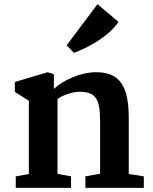

<svg xmlns="http://www.w3.org/2000/svg" viewBox="-20 -909 741 929"><path d="M337.9 -653.3C408.2 -678.7 509.3 -735.4 553.2 -803.2L451.7 -888.7L302.2 -689.5ZM56.2 0H323.7V-55.7L258.3 -67.9V-430.2C289.1 -452.1 334.5 -463.9 358.9 -464.8C448.2 -466.8 464.4 -426.3 464.4 -315.4V-68.4L393.1 -55.7V0H675.8V-55.7L603 -67.4V-335.4C603 -485.4 564.9 -561 441.9 -559.6C370.6 -558.6 289.1 -523.4 240.7 -479V-549.8L210.4 -559.6L51.8 -512.2V-464.4L119.6 -421.4V-66.9L56.2 -55.7Z"/></svg>

Font: Merriweather
Style: Bold
Weight: 700
Designer: Eben Sorkin ( eben@eyebytes.com )
Foundry: Sorkin Type Co.
Version: Version 1.003